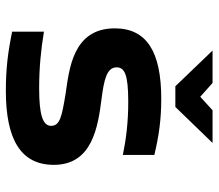

<svg xmlns="http://www.w3.org/2000/svg" viewBox="-64 -656 729 640"><g transform="rotate(90 300.0 -335.5)"><path d="M293 -190C365 -178 399 -172 399 -142C399 -114 362 -102 274 -102C205 -102 145 -108 85 -118V-12C153 2 208 9 282 9C443 9 529 -40 529 -151C529 -279 403 -298 309 -310C247 -318 204 -327 204 -360C204 -387 228 -399 319 -399C386 -399 443 -392 496 -381V-486C433 -501 379 -509 309 -509C151 -509 74 -460 74 -354C74 -212 215 -202 293 -190ZM148 -680 267 -556H336L456 -680H347L302 -639L256 -680Z"/></g></svg>

Font: LT Wave Mono Bold
Style: Regular
Weight: 700
Designer: Daniel Lyons
Version: Version 2.5 (Glyphs App)